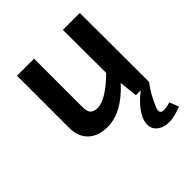

<svg xmlns="http://www.w3.org/2000/svg" viewBox="-193 -619 962 962"><g transform="rotate(-45 288.5 -138.0)"><path d="M526 0Q488 49 463 110Q435 171 525 144L545 193Q448 232 398 199Q353 169 375 109Q397 54 467 0H432L422 -97Q322 13 220 13Q152 13 115 -25Q79 -61 80 -125V-490H201V-157Q200 -120 211 -105Q223 -90 252 -90Q310 -90 406 -184L405 -490H525Z"/></g></svg>

Font: Taylor Sans Upright Semi Bold
Style: Regular
Weight: 600
Italic angle: -8°
Designer: Natanael Gama
Version: Version 1.001 September 8, 2015